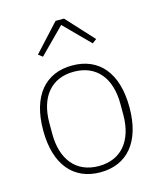

<svg xmlns="http://www.w3.org/2000/svg" viewBox="-114 -830 771 924"><g transform="rotate(-15 272.0 -368.0)"><path d="M251 -748 127 -613 148 -597 272 -722 396 -597 417 -613 293 -748ZM272 12C405 12 487 -82 487 -254C487 -427 405 -520 272 -520C139 -520 57 -427 57 -254C57 -82 139 12 272 12ZM272 -19C160 -19 95 -98 95 -227V-281C95 -411 160 -489 272 -489C384 -489 449 -411 449 -281V-227C449 -98 384 -19 272 -19Z"/></g></svg>

Font: IBM Plex Thai ExtraLight
Style: Regular
Weight: 200
Designer: Mike Abbink, Paul van der Laan, Pieter van Rosmalen, Ben Mitchell, Mark Frömberg
Foundry: Bold Monday
Version: Version 1.0